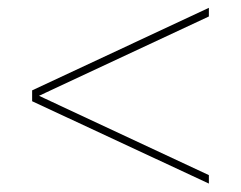

<svg xmlns="http://www.w3.org/2000/svg" viewBox="-20 -626 600 478"><path d="M60 -379.5V-401L500 -606.5V-585ZM500 -169 60 -374V-395.5L500 -190Z"/></svg>

Font: Bodoni Moda 11pt Black
Style: Italic
Weight: 900
Italic angle: -13°
Designer: Owen Earl
Foundry: indestructible type
Version: Version 2.004